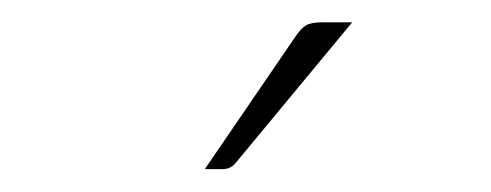

<svg xmlns="http://www.w3.org/2000/svg" viewBox="-20 -731 440 172"><path d="M295.5 -711 191.5 -585.5Q187 -579.5 179.5 -579.5H163.5L244.5 -698Q249.5 -705.5 254 -708.2Q258.5 -711 268.5 -711Z"/></svg>

Font: Lato ExtraLight
Style: Regular
Weight: 275
Designer: Lukasz Dziedzic with Adam Twardoch and Botio Nikoltchev
Foundry: tyPoland Lukasz Dziedzic
Version: Version 2.015; 2015-08-06; http://www.latofonts.com/